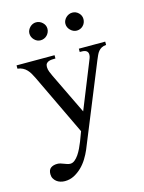

<svg xmlns="http://www.w3.org/2000/svg" viewBox="-102 -546 581 772"><g transform="rotate(-15 188.5 -160.5)"><path d="M373 -323.2Q361.3 -322.3 353.8 -318.1Q346.2 -314 340.8 -307.4Q335.4 -300.8 331.5 -292Q327.6 -283.2 323.2 -272.9L186 64Q178.7 81.1 167.7 98.9Q156.7 116.7 142.1 130.9Q127.4 145 109.9 154.1Q92.3 163.1 71.8 163.1Q62.5 163.1 53.5 160.4Q44.4 157.7 37.6 152.3Q30.8 147 26.4 139.2Q22 131.3 22 121.1Q22 103 32.2 95.5Q42.5 87.9 59.1 87.9Q65.9 87.9 72.5 89.8Q79.1 91.8 85.7 94.5Q92.3 97.2 98.6 99.1Q105 101.1 110.8 101.1Q120.6 101.1 129.4 94Q138.2 86.9 145.8 75.9Q153.3 64.9 159.7 51.5Q166 38.1 171.1 25.4Q176.3 12.7 179.9 2Q183.6 -8.8 186 -14.2L64.9 -268.1Q60.1 -277.8 54.7 -287.4Q49.3 -296.9 42.2 -304.4Q35.2 -312 25.6 -316.9Q16.1 -321.8 3.9 -323.2V-336.9H162.1V-323.2Q154.8 -323.2 147.5 -322.8Q140.1 -322.3 134 -320.1Q127.9 -317.9 124 -313Q120.1 -308.1 120.1 -298.8Q120.1 -288.6 124.3 -278.3Q128.4 -268.1 132.8 -258.8L214.8 -88.9L290 -275.9Q293 -282.7 295.4 -289.6Q297.9 -296.4 297.9 -303.2Q297.9 -310.5 294.7 -314.7Q291.5 -318.8 286.4 -320.8Q281.2 -322.8 275.1 -323Q269 -323.2 263.2 -323.2V-336.9H373ZM312 -447.3Q312 -439.5 309.1 -432.4Q306.2 -425.3 301 -420.2Q295.9 -415 289.1 -412.1Q282.2 -409.2 274.9 -409.2Q259.8 -409.2 248.3 -420.7Q236.8 -432.1 236.8 -447.3Q236.8 -454.6 240 -461.2Q243.2 -467.8 248.5 -472.9Q253.9 -478 260.7 -481Q267.6 -483.9 274.9 -483.9Q290 -483.9 301 -473.1Q312 -462.4 312 -447.3ZM162.1 -447.3Q162.1 -439.5 158.9 -432.4Q155.8 -425.3 150.6 -420.2Q145.5 -415 138.4 -412.1Q131.3 -409.2 124 -409.2Q108.9 -409.2 97.9 -420.7Q86.9 -432.1 86.9 -447.3Q86.9 -454.6 90.1 -461.2Q93.3 -467.8 98.4 -472.9Q103.5 -478 110.1 -481Q116.7 -483.9 124 -483.9Q139.2 -483.9 150.6 -473.1Q162.1 -462.4 162.1 -447.3Z"/></g></svg>

Font: Scheherazade
Style: Regular
Weight: 400
Designer: SIL International
Foundry: SIL International
Version: Version 2.100 (build 932/914)